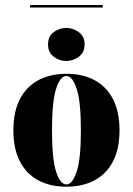

<svg xmlns="http://www.w3.org/2000/svg" viewBox="-20 -718 518 750"><path d="M238.7 -479.8Q212.1 -479.8 189.9 -496.4Q167.7 -512.9 167.7 -544.4Q167.7 -576.6 189.9 -592.7Q212.1 -608.9 238.7 -608.9Q265.3 -608.9 287.9 -592.3Q310.5 -575.8 310.5 -544.4Q310.5 -512.9 287.9 -496.4Q265.3 -479.8 238.7 -479.8ZM239.5 11.3Q176.6 11.3 130.2 -13.3Q83.9 -37.9 58.1 -86.7Q32.3 -135.5 32.3 -208.9Q32.3 -282.3 58.1 -331.5Q83.9 -380.6 130.6 -405.2Q177.4 -429.8 239.5 -429.8Q302.4 -429.8 348.8 -405.2Q395.2 -380.6 421 -331.5Q446.8 -282.3 446.8 -208.9Q446.8 -135.5 421 -86.7Q395.2 -37.9 348.8 -13.3Q302.4 11.3 239.5 11.3ZM239.5 2.4Q262.9 2.4 279.4 -47.2Q296 -96.8 296 -208.9Q296 -321.8 279.4 -371.4Q262.9 -421 239.5 -421Q215.3 -421 199.2 -371.4Q183.1 -321.8 183.1 -208.9Q183.1 -96.8 199.2 -47.2Q215.3 2.4 239.5 2.4ZM97.6 -688.7V-698.4H381.5V-688.7Z"/></svg>

Font: Playfair 144pt SemiCondensed Black
Style: Regular
Weight: 900
Width: 4
Designer: Claus Eggers Sørensen
Foundry: Claus Eggers Sørensen
Version: Version 2.203